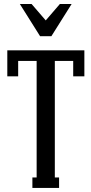

<svg xmlns="http://www.w3.org/2000/svg" viewBox="-20 -929 452 949"><path d="M334 -909.2 233.9 -750H178.2L78.1 -909.2H136.2L206.1 -828.1L275.9 -909.2ZM16.1 -551.8V-680.2H397V-551.8H341.8V-627.9H251V-51.8H272V0H140.1V-51.8H161.1V-627.9H69.8V-551.8Z"/></svg>

Font: Margherita Semibold
Style: Regular
Weight: 600
Designer: James Puckett
Foundry: Dunwich Type Founders
Version: Version 1.008;hotconv 1.0.109;makeotfexe 2.5.65596